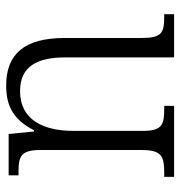

<svg xmlns="http://www.w3.org/2000/svg" viewBox="-1 -583 584 622"><g transform="rotate(-90 291.0 -272.0)"><path d="M29 0H259V-32H251C198 -32 178 -38 178 -102V-326C178 -421 212 -499 307 -499C387 -499 416 -443 416 -354V0H556V-32H549C496 -32 479 -39 479 -105V-354C479 -485 427 -544 325 -544C260 -544 215 -522 180 -454H176L168 -536H34V-504H45C95 -504 116 -497 116 -433V-105C116 -39 95 -32 41 -32H29Z"/></g></svg>

Font: Noto Serif Myanmar SemiCondensed Light
Style: Regular
Weight: 300
Width: 4
Designer: Ben Mitchell and the Monotype Design Team
Foundry: Monotype Imaging Inc.
Version: Version 2.106